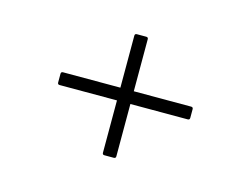

<svg xmlns="http://www.w3.org/2000/svg" viewBox="-61 -577 722 553"><g transform="rotate(15 300.0 -300.5)"><path d="M286 -120Q280 -120 280 -126V-282H109Q103 -282 103 -288V-314Q103 -320 109 -320H280V-475Q280 -481 286 -481H314Q320 -481 320 -475V-320H491Q497 -320 497 -314V-288Q497 -282 491 -282H320V-126Q320 -120 314 -120Z"/></g></svg>

Font: Sofia Sans ExtraLight
Style: Regular
Weight: 250
Version: Version 4.100-B